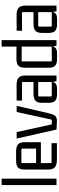

<svg xmlns="http://www.w3.org/2000/svg" viewBox="800 -1515 722 2362"><g transform="rotate(-90 1161.0 -334.0)"><path d="M144 0H65V-675H144Z M581 5H381Q314 5 285 -20Q256 -45 256 -106V-389Q256 -451 281 -474Q306 -497 370 -497H475Q539 -497 566 -473.5Q593 -450 593 -389V-192H336V-70Q336 -61 346 -61H581ZM346 -432Q336 -432 336 -423V-251H514V-423Q514 -432 504 -432Z M948 -93Q934 -34 913.5 -13Q893 8 839 5L748 0L638 -490H717L812 -58H862Q869 -58 872 -67L964 -490H1040Z M1252 7H1187Q1128 7 1102.5 -16Q1077 -39 1077 -96V-177Q1077 -237 1103.5 -260Q1130 -283 1194 -283H1333V-415Q1333 -425 1324 -425L1104 -424V-490L1294 -491Q1358 -491 1385.5 -466.5Q1413 -442 1413 -381V0H1343L1335 -46Q1322 7 1252 7ZM1333 -58V-225H1165Q1155 -225 1155 -215V-67Q1155 -58 1165 -58Z M1769 -675H1848V0H1779L1771 -47Q1758 7 1688 7H1619Q1560 7 1534.5 -16Q1509 -39 1509 -96V-387Q1509 -447 1535.5 -470.5Q1562 -494 1626 -493L1769 -492ZM1769 -67V-428L1597 -429Q1587 -429 1587 -420V-67Q1587 -58 1597 -58H1760Q1769 -58 1769 -67Z M2112 7H2047Q1988 7 1962.5 -16Q1937 -39 1937 -96V-177Q1937 -237 1963.5 -260Q1990 -283 2054 -283H2193V-415Q2193 -425 2184 -425L1964 -424V-490L2154 -491Q2218 -491 2245.5 -466.5Q2273 -442 2273 -381V0H2203L2195 -46Q2182 7 2112 7ZM2193 -58V-225H2025Q2015 -225 2015 -215V-67Q2015 -58 2025 -58Z"/></g></svg>

Font: Gemunu Libre
Style: Regular
Weight: 400
Designer: Puspanada Ekanayake, Sola Matas, Pathum Egodawatta, Kosala Senevirathne
Foundry: mooniak
Version: Version 1.100